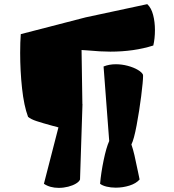

<svg xmlns="http://www.w3.org/2000/svg" viewBox="-20 -805 830 916"><path d="M719.2 -661.6Q719.2 -621.6 711.4 -587.9Q619.6 -558.6 506.3 -558.6Q461.4 -558.6 397.9 -564.5L369.1 -566.4L373 -309.1L373.5 -308.6L361.8 51.3Q357.9 61.5 342.5 70.8Q327.1 80.1 305.2 85.7Q283.2 91.3 260.3 91.3Q218.3 91.3 189.5 71.8L258.8 -197.3L229.5 -205.1Q181.2 -218.3 154.1 -227.3Q127 -236.3 113.8 -247.6Q94.2 -300.3 85.2 -383.5Q76.2 -466.8 76.2 -552.7Q76.2 -605 79.1 -642.1L388.7 -722.2L682.6 -785.2Q701.7 -767.6 710.4 -734.1Q719.2 -700.7 719.2 -661.6ZM662.6 -442.4Q662.6 -418 653.6 -346.4Q644.5 -274.9 631.8 -207.3Q619.1 -139.6 606.9 -115.7Q614.7 -93.3 621.3 -64.9Q627.9 -36.6 638.7 16.1L646 51.3Q629.4 70.3 597.9 80.3Q566.4 90.3 532.2 90.3Q508.8 90.3 488.8 85.4Q468.8 80.6 457.5 71.8Q461.9 20 474.4 -40.3Q486.8 -100.6 501 -132.3L474.1 -487.8Q500.5 -498.5 532.7 -498.5Q561 -498.5 589.4 -491Q617.7 -483.4 637.5 -471.7Q657.2 -460 662.1 -448.7Q662.6 -447.8 662.6 -442.4Z"/></svg>

Font: Fruktur
Style: Regular
Weight: 400
Designer: Viktoriya Grabowska
Foundry: Viktoriya Grabowska
Version: Version 1.004; ttfautohint (v1.4.1)